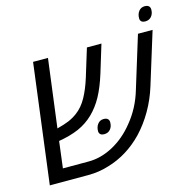

<svg xmlns="http://www.w3.org/2000/svg" viewBox="-109 -868 986 979"><g transform="rotate(-15 383.5 -378.5)"><path d="M115.7 -630.4H194.3L147.9 -270.5Q186 -280.3 210.4 -290.5Q234.9 -300.8 257.3 -317.4Q290.5 -341.8 313.7 -383.8Q336.9 -425.8 354.5 -482.4L399.9 -630.4H476.6L431.6 -482.9Q410.6 -415.5 385.5 -369.6Q360.4 -323.7 325.7 -290Q290.5 -255.9 245.8 -236.3Q201.2 -216.8 139.6 -206.5L122.1 -66.4H258.3Q323.7 -66.4 387.9 -101.1Q452.1 -135.7 502 -198.2Q558.6 -266.6 585 -356.4L669.4 -630.4H746.6L661.6 -355.5Q641.6 -290.5 608.6 -233.4Q575.7 -176.3 532.7 -130.9Q492.7 -89.4 446 -60.5Q399.4 -31.7 347.7 -16.6Q295.9 0 238.8 0H35.2ZM344.2 -203.6Q344.2 -225.6 356 -240.7Q367.7 -255.9 387.7 -255.9Q401.9 -255.9 408.9 -249.3Q416 -242.7 416 -231Q416 -208.5 403.8 -194.3Q391.6 -180.2 371.6 -180.2Q357.9 -180.2 351.1 -186.3Q344.2 -192.4 344.2 -203.6ZM695.3 -705.1Q695.3 -727.1 707 -742.2Q718.8 -757.3 738.8 -757.3Q752.9 -757.3 760 -750.7Q767.1 -744.1 767.1 -732.4Q767.1 -710 754.9 -695.8Q742.7 -681.6 722.7 -681.6Q709 -681.6 702.1 -687.7Q695.3 -693.8 695.3 -705.1Z"/></g></svg>

Font: Viking Open Sans
Style: Italic
Weight: 400
Italic angle: -12°
Foundry: Ascender Corporation
Version: Version 2.000